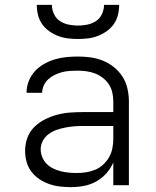

<svg xmlns="http://www.w3.org/2000/svg" viewBox="-20 -760 640 788"><path d="M272 8Q249 8 226.5 5.5Q204 3 182.5 -4.5Q161 -12 142 -24.5Q123 -37 109 -55.5Q95 -74 89 -96Q83 -118 83 -141Q83 -168 92 -193.5Q101 -219 120 -238Q139 -257 163.5 -269.5Q188 -282 214 -289Q240 -296 267 -298Q294 -300 321 -300H445V-344Q445 -362 441 -380Q437 -398 427 -413.5Q417 -429 402 -440.5Q387 -452 370 -458.5Q353 -465 335 -467.5Q317 -470 299 -470Q283 -470 267 -469Q251 -468 235.5 -464Q220 -460 205.5 -453Q191 -446 179 -435.5Q167 -425 160 -410Q153 -395 153 -379H89V-380Q89 -404 98 -427Q107 -450 123 -467.5Q139 -485 160 -497Q181 -509 204 -516Q227 -523 251 -525.5Q275 -528 299 -528Q325 -528 351.5 -524.5Q378 -521 402.5 -511Q427 -501 448 -484Q469 -467 483 -445Q497 -423 503 -396.5Q509 -370 509 -344V0H445V-93Q434 -68 416 -48Q398 -28 374.5 -15Q351 -2 324.5 3Q298 8 272 8ZM295 -50Q315 -50 334 -53Q353 -56 371 -63.5Q389 -71 403.5 -84.5Q418 -98 427.5 -114.5Q437 -131 441 -150.5Q445 -170 445 -189V-243H321Q302 -243 284 -241.5Q266 -240 248 -236.5Q230 -233 212.5 -227Q195 -221 180 -210Q165 -199 156 -182.5Q147 -166 147 -147Q147 -131 153.5 -115Q160 -99 171.5 -87.5Q183 -76 198.5 -68.5Q214 -61 230 -57Q246 -53 262.5 -51.5Q279 -50 295 -50ZM300 -600Q279 -600 258.5 -602.5Q238 -605 218.5 -612.5Q199 -620 182 -632Q165 -644 153 -661Q141 -678 136 -698.5Q131 -719 131 -740H193Q193 -721 201.5 -702.5Q210 -684 226 -673.5Q242 -663 261.5 -659Q281 -655 300 -655Q319 -655 338.5 -659Q358 -663 374 -673.5Q390 -684 398.5 -702.5Q407 -721 407 -740H469Q469 -719 464 -698.5Q459 -678 447 -661Q435 -644 418 -632Q401 -620 381.5 -612.5Q362 -605 341.5 -602.5Q321 -600 300 -600Z"/></svg>

Font: Iosevka Light Extended
Style: Regular
Weight: 300
Width: 7
Monospace: yes
Designer: Belleve Invis
Foundry: Belleve Invis
Version: Version 32.5.0; ttfautohint (v1.8.4)